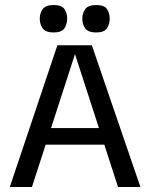

<svg xmlns="http://www.w3.org/2000/svg" viewBox="-20 -743 594 763"><path d="M19 0 208 -563H345L538 0H449L278 -528L107 0ZM134 -168 137 -234H417L421 -168ZM193 -614Q161 -614 149.5 -630.5Q138 -647 138 -669Q138 -690 149.5 -706.5Q161 -723 193 -723Q226 -723 236.5 -706.5Q247 -690 247 -669Q247 -647 236 -630.5Q225 -614 193 -614ZM362 -614Q330 -614 318.5 -630.5Q307 -647 307 -669Q307 -690 318.5 -706.5Q330 -723 362 -723Q395 -723 405.5 -706.5Q416 -690 416 -669Q416 -647 405 -630.5Q394 -614 362 -614Z"/></svg>

Font: Darker Grotesque SemiBold
Style: Regular
Weight: 600
Designer: Gabriel Lam
Foundry: TypeRant
Version: Version 1.000;gftools[0.9.28]